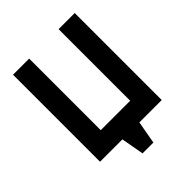

<svg xmlns="http://www.w3.org/2000/svg" viewBox="-243 -873 1153 1153"><g transform="rotate(-45 333.0 -297.0)"><path d="M71 0V-739H208V-131H458V-739H595V0H405L379 145H287L261 0Z"/></g></svg>

Font: Involve
Style: Bold
Weight: 700
Designer: Stefan Peev
Foundry: Context Ltd.
Version: Version 1.001